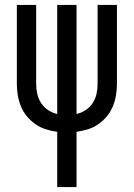

<svg xmlns="http://www.w3.org/2000/svg" viewBox="-20 -755 540 775"><path d="M211 0V-223Q188 -226 165.5 -233Q143 -240 123.5 -253.5Q104 -267 89 -285Q74 -303 65 -324.5Q56 -346 52 -369Q48 -392 48 -416V-735H126V-416Q126 -395 130.5 -375.5Q135 -356 146 -339Q157 -322 174.5 -310.5Q192 -299 211 -295V-735H289V-295Q308 -299 325.5 -310.5Q343 -322 354 -339Q365 -356 369.5 -375.5Q374 -395 374 -416V-735H452V-416Q452 -392 448 -369Q444 -346 435 -324.5Q426 -303 411 -285Q396 -267 376.5 -253.5Q357 -240 334.5 -233Q312 -226 289 -223V0Z"/></svg>

Font: Iosevka Fuck
Style: Regular
Weight: 400
Monospace: yes
Designer: Belleve Invis
Foundry: Belleve Invis
Version: Version 28.0.7; ttfautohint (v1.8.3)